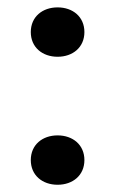

<svg xmlns="http://www.w3.org/2000/svg" viewBox="-20 -501 315 525"><path d="M137.5 -480.8C95.8 -480.8 64.2 -455 64.2 -413.3C64.2 -371.7 95.8 -345.8 137.5 -345.8C179.2 -345.8 210.8 -371.7 210.8 -413.3C210.8 -455 179.2 -480.8 137.5 -480.8ZM137.5 -130.8C95.8 -130.8 64.2 -105 64.2 -63.3C64.2 -21.7 95.8 4.2 137.5 4.2C179.2 4.2 210.8 -21.7 210.8 -63.3C210.8 -105 179.2 -130.8 137.5 -130.8Z"/></svg>

Font: Boon SemiBold
Style: Regular
Weight: 600
Designer: Sungsit Sawaiwan
Foundry: FontUni
Version: Version 2.0